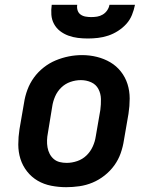

<svg xmlns="http://www.w3.org/2000/svg" viewBox="-20 -770 640 798"><path d="M255 8Q224 8 193 2Q162 -4 136.5 -19Q111 -34 92.5 -57.5Q74 -81 65 -109.5Q56 -138 56 -169.5Q56 -201 61 -233L80 -343Q84 -370 94 -397Q104 -424 121 -447.5Q138 -471 161.5 -489.5Q185 -508 211.5 -519Q238 -530 265.5 -535.5Q293 -541 321 -541Q353 -541 383 -533.5Q413 -526 438.5 -511Q464 -496 482.5 -472.5Q501 -449 510 -420.5Q519 -392 519 -360.5Q519 -329 514 -297L495 -187Q491 -160 481.5 -133Q472 -106 455 -82.5Q438 -59 414.5 -40.5Q391 -22 364.5 -11Q338 0 310 4Q282 8 255 8ZM257 -93Q279 -93 301 -100.5Q323 -108 339.5 -124Q356 -140 365.5 -161Q375 -182 378 -203L397 -313Q400 -336 399.5 -358.5Q399 -381 389 -400Q379 -419 359 -428Q339 -437 316 -437Q294 -437 272.5 -429.5Q251 -422 234.5 -406Q218 -390 209 -369Q200 -348 197 -327L179 -217Q176 -202 175.5 -187Q175 -172 177.5 -157.5Q180 -143 186.5 -130.5Q193 -118 203.5 -109Q214 -100 228 -96.5Q242 -93 257 -93ZM345 -610Q324 -610 303.5 -612.5Q283 -615 264 -622Q245 -629 229.5 -641Q214 -653 204.5 -670.5Q195 -688 193.5 -708.5Q192 -729 195 -750H301Q299 -738 302.5 -727Q306 -716 315 -709.5Q324 -703 336 -701Q348 -699 359 -699Q372 -699 384 -701Q396 -703 407 -709.5Q418 -716 425.5 -727Q433 -738 435 -750H541Q537 -729 528.5 -708Q520 -687 505 -670.5Q490 -654 470.5 -641.5Q451 -629 430 -622Q409 -615 387.5 -612.5Q366 -610 345 -610Z"/></svg>

Font: Iosevka Slab Extended
Style: Bold Italic
Weight: 700
Width: 7
Italic angle: -9°
Monospace: yes
Designer: Belleve Invis
Foundry: Belleve Invis
Version: Version 11.1.0; ttfautohint (v1.8.3)